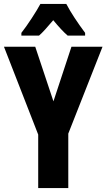

<svg xmlns="http://www.w3.org/2000/svg" viewBox="-20 -950 538 970"><path d="M315 -930H184C165 -894 117 -820 88 -784V-770H177C196 -786 220 -814 249 -848C277 -814 301 -788 322 -770H410V-784C372 -835 338 -886 315 -930ZM250 -438 158 -714H0L173 -270V0H325V-275L498 -714H341Z"/></svg>

Font: Noto Sans Myanmar ExtraCondensed ExtraBold
Style: Regular
Weight: 800
Width: 2
Designer: Monotype Design Team
Foundry: Monotype Imaging Inc.
Version: Version 2.107